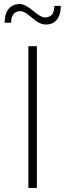

<svg xmlns="http://www.w3.org/2000/svg" viewBox="-20 -927 322 947"><path d="M77 -907Q104 -907 143 -874Q182 -841 201 -841Q248 -841 248 -898H280Q280 -854 260.5 -830Q241 -806 206 -806Q175 -806 138 -839Q101 -872 82 -872Q35 -872 35 -815H3Q3 -859 22.5 -883Q42 -907 77 -907ZM162 -699V0H120V-699Z"/></svg>

Font: Montserrat Ultra Light
Style: Regular
Weight: 200
Designer: Julieta Ulanovsky
Foundry: Julieta Ulanovsky
Version: Version 3.100;PS 003.100;hotconv 1.0.88;makeotf.lib2.5.64775